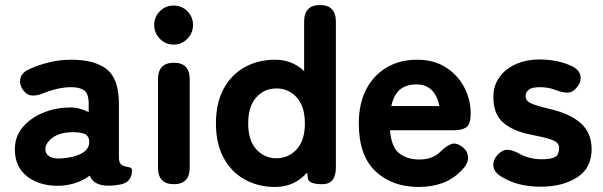

<svg xmlns="http://www.w3.org/2000/svg" viewBox="-20 -731 2393 762"><path d="M223 6Q144 10 91.5 -28Q39 -66 39 -138Q39 -189 69.5 -225.5Q100 -262 148.5 -282.5Q197 -303 249 -304Q272 -306 293 -300.5Q314 -295 332 -286V-318Q332 -360 314 -372.5Q296 -385 263 -385Q236 -385 207.5 -378.5Q179 -372 152 -361Q123 -349 102.5 -352.5Q82 -356 68 -379Q55 -402 62 -423.5Q69 -445 99 -458Q135 -474 176.5 -484Q218 -494 263 -494Q356 -494 404 -456Q452 -418 452 -318V-108Q452 -98 453 -94Q456 -80 464.5 -75.5Q473 -71 482 -69.5Q491 -68 497.5 -65.5Q504 -63 504 -53Q504 -34 493.5 -19Q483 -4 459 1Q448 3 436 4.5Q424 6 411 6Q352 6 336 -34Q290 1 223 6ZM220 -102Q273 -105 304.5 -122.5Q336 -140 334 -171Q333 -194 311.5 -201Q290 -208 259 -206Q213 -204 186 -182.5Q159 -161 160 -137Q161 -120 175.5 -110.5Q190 -101 220 -102Z M670 0Q607 0 607 -66V-416Q607 -482 670 -482Q733 -482 733 -416V-66Q733 0 670 0ZM669 -554Q637 -554 614.5 -577Q592 -600 592 -632Q592 -664 614.5 -686.5Q637 -709 669 -709Q701 -709 723.5 -686.5Q746 -664 746 -632Q746 -600 723.5 -577Q701 -554 669 -554Z M1072 11Q1005 11 951.5 -18.5Q898 -48 867.5 -104.5Q837 -161 837 -241Q837 -322 867.5 -378.5Q898 -435 951.5 -464.5Q1005 -494 1072 -494Q1139 -494 1187 -449V-645Q1187 -711 1250 -711Q1313 -711 1313 -645V-66Q1313 0 1259 0Q1205 0 1202 -23L1199 -46Q1148 11 1072 11ZM1077 -103Q1125 -103 1157.5 -138.5Q1190 -174 1190 -241Q1190 -309 1157.5 -344.5Q1125 -380 1077 -380Q1029 -380 997 -344.5Q965 -309 965 -241Q965 -174 997 -138.5Q1029 -103 1077 -103Z M1642 11Q1536 11 1470 -51.5Q1404 -114 1404 -241Q1404 -320 1433.5 -376.5Q1463 -433 1515 -463.5Q1567 -494 1635 -494Q1703 -494 1750.5 -463Q1798 -432 1823 -383.5Q1848 -335 1848 -281Q1848 -238 1831 -226Q1814 -214 1782 -214H1528Q1533 -147 1564.5 -122.5Q1596 -98 1644 -98Q1697 -98 1728 -129Q1751 -152 1770.5 -159Q1790 -166 1812 -150Q1835 -134 1837.5 -109.5Q1840 -85 1816 -59Q1782 -22 1738.5 -5.5Q1695 11 1642 11ZM1533 -310H1724Q1706 -396 1633 -396Q1593 -396 1568 -376Q1543 -356 1533 -310Z M2124 10Q2082 10 2042.5 0.5Q2003 -9 1968 -31Q1940 -49 1938 -72.5Q1936 -96 1955 -117Q1974 -137 1994.5 -136.5Q2015 -136 2043 -120Q2082 -99 2131 -99Q2169 -99 2184 -108.5Q2199 -118 2199 -144Q2199 -155 2191.5 -163.5Q2184 -172 2160.5 -179.5Q2137 -187 2090 -196Q2017 -210 1977.5 -244Q1938 -278 1938 -346Q1938 -391 1962 -424.5Q1986 -458 2027.5 -476.5Q2069 -495 2121 -495Q2192 -495 2249 -469Q2279 -454 2283.5 -431Q2288 -408 2271 -386Q2254 -364 2233.5 -363.5Q2213 -363 2184 -374Q2169 -380 2154 -382.5Q2139 -385 2123 -385Q2090 -385 2078 -374.5Q2066 -364 2066 -350Q2066 -340 2072 -332Q2078 -324 2098 -316.5Q2118 -309 2160 -299Q2243 -280 2285.5 -241.5Q2328 -203 2328 -139Q2328 -64 2270.5 -27Q2213 10 2124 10Z"/></svg>

Font: Zen Maru Gothic Black
Style: Regular
Weight: 900
Designer: Yoshimichi Ohira
Foundry: Positype
Version: Version 1.001